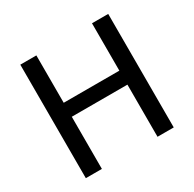

<svg xmlns="http://www.w3.org/2000/svg" viewBox="-156 -880 1058 1046"><g transform="rotate(-30 373.0 -357.0)"><path d="M649 0H547V-328H197V0H96V-714H197V-416H547V-714H649Z"/></g></svg>

Font: Noto Sans New Tai Lue Medium
Style: Regular
Weight: 500
Version: Version 2.003